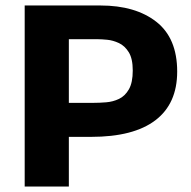

<svg xmlns="http://www.w3.org/2000/svg" viewBox="-20 -680 696 700"><path d="M70 0V-660H346Q474 -660 550 -600.5Q626 -541 626 -419Q626 -302 546.5 -241.5Q467 -181 312 -181H231V0ZM338 -537H231V-305H320Q342 -305 367 -307Q392 -309 414 -319.5Q436 -330 450 -354.5Q464 -379 464 -423Q464 -466 449.5 -489.5Q435 -513 413.5 -523Q392 -533 371 -535Q350 -537 338 -537Z"/></svg>

Font: Bricolage Grotesque 10pt ExtraBold
Style: Regular
Weight: 800
Designer: Mathieu Triay
Foundry: Atelier Triay
Version: Version 1.000; ttfautohint (v1.8.4.7-5d5b);gftools[0.9.32]